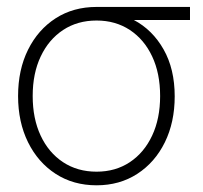

<svg xmlns="http://www.w3.org/2000/svg" viewBox="-20 -536 597 565"><path d="M264.2 9.3Q195.8 9.3 143.8 -24.4Q91.8 -58.1 62.5 -117.4Q33.2 -176.8 33.2 -253.4Q33.2 -330.6 62.5 -389.6Q91.8 -448.7 143.8 -482.2Q195.8 -515.6 264.2 -515.6H539.1V-477.1H374Q428.7 -448.2 461.4 -390.6Q494.1 -333 494.1 -252.4Q494.1 -176.3 465.1 -117.2Q436 -58.1 384 -24.4Q332 9.3 264.2 9.3ZM264.2 -475.6Q208 -475.6 165.8 -447.8Q123.5 -419.9 99.9 -370.1Q76.2 -320.3 76.2 -253.4Q76.2 -187 99.6 -137Q123 -86.9 165.5 -58.8Q208 -30.8 264.2 -30.8Q319.8 -30.8 362.1 -58.8Q404.3 -86.9 427.7 -137Q451.2 -187 451.2 -253.4Q451.2 -320.3 427.7 -370.1Q404.3 -419.9 362.1 -447.8Q319.8 -475.6 264.2 -475.6Z"/></svg>

Font: Inter Display ExtraLight
Style: Regular
Weight: 200
Designer: Rasmus Andersson
Foundry: rsms
Version: Version 4.000;git-a52131595